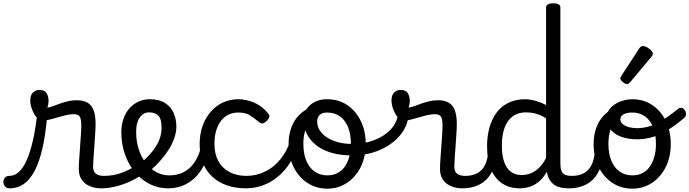

<svg xmlns="http://www.w3.org/2000/svg" viewBox="-114 -1116 4146 1155"><path d="M-55 17Q-74 17 -83.5 5.5Q-93 -6 -93.5 -20.5Q-94 -35 -85 -46.5Q-76 -58 -57 -58Q-26 -58 0 -82Q26 -106 47 -153.5Q68 -201 84 -271Q100 -341 110 -433L170 -424Q161 -312 142.5 -229Q124 -146 96 -91.5Q68 -37 30.5 -10Q-7 17 -55 17ZM491 17Q468 17 445 10.5Q422 4 402.5 -9.5Q383 -23 371.5 -45.5Q360 -68 360 -100Q360 -125 362.5 -159Q365 -193 367.5 -230.5Q370 -268 372.5 -302Q375 -336 375 -361Q375 -400 365.5 -414.5Q356 -429 330 -429Q302 -429 266 -419Q230 -409 196 -399.5Q162 -390 141 -390Q123 -390 106.5 -409.5Q90 -429 79 -457.5Q68 -486 68 -513Q68 -531 74.5 -545Q81 -559 93.5 -567Q106 -575 124 -575Q155 -575 166.5 -555Q178 -535 178 -510Q178 -499 176 -488Q174 -477 171 -469Q181 -469 199.5 -475.5Q218 -482 242 -491Q266 -500 293.5 -506.5Q321 -513 348 -513Q388 -513 413 -498Q438 -483 449.5 -451.5Q461 -420 461 -369Q461 -346 458.5 -310.5Q456 -275 453.5 -237Q451 -199 448.5 -166Q446 -133 446 -115Q446 -84 463 -71Q480 -58 510 -58Q524 -58 531 -46.5Q538 -35 536.5 -20.5Q535 -6 524 5.5Q513 17 491 17Z M493 17Q474 17 467.5 5.5Q461 -6 465 -20.5Q469 -35 481 -46.5Q493 -58 512 -58Q568 -58 619.5 -77Q671 -96 708 -124Q722 -133 732 -128Q742 -123 747 -110.5Q752 -98 750.5 -84.5Q749 -71 738 -64Q706 -41 664.5 -22.5Q623 -4 579 6.5Q535 17 493 17Z M712 -121Q734 -136 753.5 -153.5Q773 -171 789 -189Q811 -214 826.5 -239.5Q842 -265 850 -292.5Q858 -320 858 -349Q858 -401 838 -420.5Q818 -440 784 -440Q770 -440 763.5 -452Q757 -464 757.5 -479.5Q758 -495 765.5 -507Q773 -519 787 -519Q844 -519 879.5 -496Q915 -473 931 -435.5Q947 -398 947 -355Q947 -321 934.5 -285Q922 -249 900 -214.5Q878 -180 849 -148Q828 -124 804 -103Q780 -82 754 -64Z M898 17Q849 17 806.5 0Q764 -17 729 -48Q694 -79 668.5 -121.5Q643 -164 629.5 -214.5Q616 -265 616 -321Q616 -364 628.5 -400.5Q641 -437 664 -463.5Q687 -490 718.5 -504.5Q750 -519 787 -519Q801 -519 807.5 -507Q814 -495 813.5 -479.5Q813 -464 805 -452Q797 -440 783 -440Q766 -440 752 -432.5Q738 -425 727.5 -410.5Q717 -396 711 -374.5Q705 -353 705 -324Q705 -266 720.5 -218Q736 -170 763.5 -135Q791 -100 827 -80.5Q863 -61 903 -61Q953 -61 990 -80Q1027 -99 1052 -134Q1077 -169 1091 -216Q1093 -224 1107 -225.5Q1121 -227 1133.5 -222.5Q1146 -218 1143 -208Q1131 -156 1109 -114.5Q1087 -73 1055 -43.5Q1023 -14 983.5 1.5Q944 17 898 17Z M1368 17Q1239 17 1163 -53Q1087 -123 1087 -250Q1087 -309 1104.5 -358Q1122 -407 1153 -443Q1184 -479 1226.5 -499Q1269 -519 1320 -519Q1366 -519 1414 -499Q1462 -479 1498 -435Q1509 -421 1506 -411.5Q1503 -402 1492 -390Q1479 -377 1468 -374Q1457 -371 1445 -381Q1417 -404 1390.5 -421.5Q1364 -439 1320 -439Q1287 -439 1260 -426Q1233 -413 1214.5 -388Q1196 -363 1186 -328.5Q1176 -294 1176 -250Q1176 -190 1199.5 -147Q1223 -104 1266.5 -81Q1310 -58 1368 -58Q1382 -58 1389.5 -46.5Q1397 -35 1397 -20.5Q1397 -6 1390 5.5Q1383 17 1368 17Z M1366 17Q1357 17 1352.5 5.5Q1348 -6 1348 -20.5Q1348 -35 1353 -46.5Q1358 -58 1367 -58Q1422 -58 1470.5 -79Q1519 -100 1558 -141Q1597 -182 1623 -243Q1628 -252 1640.5 -249.5Q1653 -247 1663.5 -238Q1674 -229 1670 -219Q1641 -140 1593.5 -87.5Q1546 -35 1487.5 -9Q1429 17 1366 17Z M1855 19Q1788 19 1735 -16Q1682 -51 1652 -111.5Q1622 -172 1622 -250Q1622 -303 1638 -347.5Q1654 -392 1686 -424.5Q1718 -457 1767 -475.5Q1816 -494 1882 -494Q1895 -494 1898.5 -483Q1902 -472 1897.5 -461Q1893 -450 1880 -450Q1849 -450 1822.5 -441Q1796 -432 1775.5 -415Q1755 -398 1740.5 -374Q1726 -350 1718.5 -318.5Q1711 -287 1711 -250Q1711 -192 1728.5 -149.5Q1746 -107 1778.5 -84Q1811 -61 1855 -61Q1888 -61 1914.5 -74Q1941 -87 1959 -112Q1977 -137 1987 -172Q1997 -207 1997 -250Q1997 -308 1980 -350.5Q1963 -393 1931 -416Q1899 -439 1855 -439Q1836 -439 1827 -451Q1818 -463 1818 -479Q1818 -495 1827 -507Q1836 -519 1855 -519Q1922 -519 1974 -484.5Q2026 -450 2056 -389Q2086 -328 2086 -250Q2086 -203 2075 -162Q2064 -121 2043 -88Q2022 -55 1993.5 -31Q1965 -7 1930 6Q1895 19 1855 19Z M2003 -181Q1937 -181 1883.5 -196Q1830 -211 1791.5 -240Q1753 -269 1732.5 -309Q1712 -349 1712 -398Q1712 -424 1722.5 -446Q1733 -468 1752 -484.5Q1771 -501 1796.5 -510Q1822 -519 1853 -519Q1872 -519 1881.5 -507Q1891 -495 1891 -479Q1891 -463 1881.5 -451Q1872 -439 1853 -439Q1825 -439 1809.5 -425Q1794 -411 1794 -385Q1794 -346 1821.5 -315.5Q1849 -285 1897 -267.5Q1945 -250 2006 -250Q2077 -250 2136 -272.5Q2195 -295 2233 -333.5Q2271 -372 2279 -421Q2281 -434 2297.5 -438Q2314 -442 2330 -438Q2346 -434 2344 -421Q2336 -352 2289 -298Q2242 -244 2168 -212.5Q2094 -181 2003 -181Z M2664 17Q2641 17 2618 10.5Q2595 4 2575.5 -9.5Q2556 -23 2544.5 -45.5Q2533 -68 2533 -100Q2533 -125 2535.5 -159Q2538 -193 2540.5 -230.5Q2543 -268 2545.5 -302Q2548 -336 2548 -361Q2548 -400 2538.5 -414.5Q2529 -429 2503 -429Q2475 -429 2439 -419Q2403 -409 2369 -399.5Q2335 -390 2314 -390Q2296 -390 2279.5 -409.5Q2263 -429 2252 -457.5Q2241 -486 2241 -513Q2241 -531 2247.5 -545Q2254 -559 2266.5 -567Q2279 -575 2297 -575Q2328 -575 2339.5 -555Q2351 -535 2351 -510Q2351 -499 2349 -488Q2347 -477 2344 -469Q2354 -469 2372.5 -475.5Q2391 -482 2415 -491Q2439 -500 2466.5 -506.5Q2494 -513 2521 -513Q2561 -513 2586 -498Q2611 -483 2622.5 -451.5Q2634 -420 2634 -369Q2634 -346 2631.5 -310.5Q2629 -275 2626.5 -237Q2624 -199 2621.5 -166Q2619 -133 2619 -115Q2619 -84 2636 -71Q2653 -58 2683 -58Q2697 -58 2704 -46.5Q2711 -35 2709.5 -20.5Q2708 -6 2697 5.5Q2686 17 2664 17Z M2666 17Q2652 17 2645.5 5.5Q2639 -6 2640.5 -20.5Q2642 -35 2653 -46.5Q2664 -58 2685 -58Q2715 -58 2738.5 -66Q2762 -74 2779 -90Q2796 -106 2806.5 -130Q2817 -154 2821 -186Q2823 -201 2836 -205.5Q2849 -210 2861.5 -205.5Q2874 -201 2872 -186Q2868 -133 2851 -94.5Q2834 -56 2807 -31.5Q2780 -7 2744.5 5Q2709 17 2666 17Z M3011 17Q2954 17 2910 -10.5Q2866 -38 2841 -94Q2816 -150 2816 -235Q2816 -287 2826 -331Q2836 -375 2855 -410Q2874 -445 2901.5 -469Q2929 -493 2965 -506Q3001 -519 3044 -519Q3074 -519 3107.5 -509.5Q3141 -500 3171 -484V-1070Q3171 -1083 3182 -1089.5Q3193 -1096 3215 -1096Q3237 -1096 3247 -1089.5Q3257 -1083 3257 -1070V-135Q3257 -90 3271.5 -74Q3286 -58 3326 -58Q3338 -58 3344 -46.5Q3350 -35 3348.5 -20.5Q3347 -6 3337 5.5Q3327 17 3307 17Q3279 17 3256.5 11.5Q3234 6 3218 -6Q3202 -18 3191.5 -35.5Q3181 -53 3177 -77L3176 -83Q3153 -43 3125 -21Q3097 1 3068 9Q3039 17 3011 17ZM3024 -63Q3053 -63 3079 -73.5Q3105 -84 3128.5 -106.5Q3152 -129 3171 -166V-404Q3140 -424 3110.5 -432Q3081 -440 3049 -440Q3023 -440 3000.5 -432Q2978 -424 2960.5 -408Q2943 -392 2930.5 -368Q2918 -344 2911.5 -312Q2905 -280 2905 -239Q2905 -184 2918 -144.5Q2931 -105 2957.5 -84Q2984 -63 3024 -63Z M3307 17Q3293 17 3286.5 5.5Q3280 -6 3281.5 -20.5Q3283 -35 3294 -46.5Q3305 -58 3326 -58Q3356 -58 3379.5 -66Q3403 -74 3420 -90Q3437 -106 3447.5 -130Q3458 -154 3462 -186Q3464 -201 3477 -205.5Q3490 -210 3502.5 -205.5Q3515 -201 3513 -186Q3509 -133 3492 -94.5Q3475 -56 3448 -31.5Q3421 -7 3385.5 5Q3350 17 3307 17Z M3690 19Q3623 19 3570 -16Q3517 -51 3487 -111.5Q3457 -172 3457 -250Q3457 -303 3473 -347.5Q3489 -392 3521 -424.5Q3553 -457 3602 -475.5Q3651 -494 3717 -494L3715 -450Q3676 -450 3645 -436.5Q3614 -423 3591.5 -396.5Q3569 -370 3557.5 -333.5Q3546 -297 3546 -250Q3546 -192 3563.5 -149.5Q3581 -107 3613.5 -84Q3646 -61 3690 -61Q3723 -61 3749.5 -74Q3776 -87 3794 -112Q3812 -137 3822 -172Q3832 -207 3832 -250Q3832 -308 3815 -350.5Q3798 -393 3766 -416Q3734 -439 3690 -439Q3656 -439 3637 -428.5Q3618 -418 3618 -398Q3618 -381 3632.5 -369Q3647 -357 3670 -351Q3693 -345 3718 -345Q3752 -345 3787 -354.5Q3822 -364 3864.5 -389Q3907 -414 3962 -459Q3975 -470 3987 -467Q3999 -464 4006 -453Q4013 -442 4012.5 -428.5Q4012 -415 4000 -405Q3937 -352 3887.5 -324.5Q3838 -297 3797 -287.5Q3756 -278 3716 -278Q3671 -278 3629.5 -291Q3588 -304 3562 -333.5Q3536 -363 3536 -410Q3536 -442 3558.5 -466.5Q3581 -491 3616.5 -505Q3652 -519 3690 -519Q3757 -519 3809 -484.5Q3861 -450 3891 -389Q3921 -328 3921 -250Q3921 -203 3910 -162Q3899 -121 3878 -88Q3857 -55 3828.5 -31Q3800 -7 3765 6Q3730 19 3690 19Z M3659 -610Q3648 -610 3633 -622Q3618 -634 3618 -644Q3618 -647 3619 -650Q3620 -653 3624 -660L3731 -824Q3736 -832 3741.5 -835.5Q3747 -839 3755 -839Q3765 -839 3778.5 -831.5Q3792 -824 3802.5 -813.5Q3813 -803 3813 -794Q3813 -787 3810.5 -782.5Q3808 -778 3801 -770L3678 -623Q3666 -610 3659 -610Z"/></svg>

Font: Playwrite PT
Style: Regular
Weight: 400
Designer: Veronika Burian, José Scaglione
Foundry: TypeTogether
Version: Version 1.002